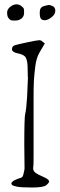

<svg xmlns="http://www.w3.org/2000/svg" viewBox="-20 -837 272 868"><path d="M78.6 -754.4Q66.9 -744.6 50.3 -744.1Q50.3 -744.1 43.9 -744.1Q32.2 -744.1 28.3 -746.1Q23.4 -748.5 17.8 -756.3Q12.2 -764.2 12.2 -779.8Q12.2 -795.4 26.6 -806.4Q41 -817.4 54 -817.4Q66.9 -817.4 76.7 -809.6Q86.4 -801.8 87.6 -797.9Q88.9 -793.9 88.9 -779.1Q88.9 -764.2 78.6 -754.4ZM183.6 -745.6Q182.6 -745.6 181.6 -745.6Q170.9 -745.6 165.3 -752Q159.7 -758.3 159.7 -778.3Q159.7 -778.3 159.7 -781.7Q159.7 -804.2 178 -809.3Q196.3 -814.5 201.4 -814.5Q206.5 -814.5 218.3 -809.3Q230 -804.2 230 -788.1Q230 -772 213.1 -759Q196.3 -746.1 183.6 -745.6ZM202.1 -17.6Q202.1 -10.7 189.5 0Q176.8 10.7 125.5 10.7Q74.2 10.7 56.6 6.8Q39.1 2.9 35.2 0L31.2 -5.9Q31.2 -15.6 48.3 -23.4Q65.4 -31.2 71.3 -32.2Q77.1 -33.2 80.6 -37.1Q84 -41 85.9 -49.3Q87.9 -57.6 89.8 -66.4Q91.8 -74.2 90.8 -89.8L89.8 -183.6Q89.8 -309.6 94.2 -323.7Q98.6 -337.9 102.5 -398.4L106.4 -488.3L105.5 -490.2Q105.5 -490.2 105.5 -504.9Q105.5 -518.6 104.5 -540.5Q103.5 -562.5 96.7 -576.2Q89.8 -589.8 62.5 -595.2Q35.2 -600.6 34.2 -613.3V-616.2Q35.2 -627.9 45.4 -631.8Q55.7 -635.7 102.5 -645.5Q149.4 -655.3 157.7 -655.3Q166 -655.3 173.8 -647.5L182.6 -640.6L159.2 -600.6Q144.5 -576.2 139.6 -537.6Q134.8 -499 133.3 -472.7Q131.8 -446.3 131.8 -399.4V-127.9Q131.8 -94.7 130.9 -87.9L129.9 -76.2Q129.9 -64.5 139.6 -56.6Q149.4 -48.8 174.3 -38.1Q199.2 -27.3 201.2 -19.5Z"/></svg>

Font: Drukaatie burti
Style: Thin
Weight: 100
Version: Version 0.14